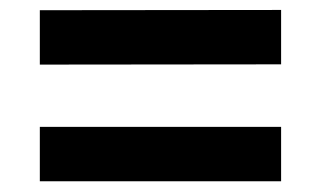

<svg xmlns="http://www.w3.org/2000/svg" viewBox="-20 -532 628 376"><path d="M530.5 -512.5V-406L58 -405.5V-512ZM530.5 -283.5V-177H58V-283.5Z"/></svg>

Font: Public Sans
Style: Bold
Weight: 700
Designer: The Public Sans project authors (U.S. Web Design System). Libre Franklin designed by Pablo Impallari and Rodrigo Fuenzal
Version: Version 1.008; ttfautohint (v1.8.1) -l 8 -r 50 -G 200 -x 14 